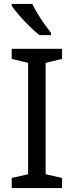

<svg xmlns="http://www.w3.org/2000/svg" viewBox="-20 -964 379 984"><path d="M298 0H40V-52L124 -71V-642L40 -662V-714H298V-662L214 -642V-71L298 -52ZM145 -944Q156 -922 172.5 -894.5Q189 -867 207.5 -841Q226 -815 241 -796V-784H182Q159 -802 130 -830.5Q101 -859 76.5 -887.5Q52 -916 40 -934V-944Z"/></svg>

Font: Noto Sans Tifinagh Ghat
Style: Regular
Weight: 400
Designer: JamraPatel
Foundry: JamraPatel LLC
Version: Version 2.006; ttfautohint (v1.8.4.7-5d5b)